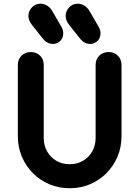

<svg xmlns="http://www.w3.org/2000/svg" viewBox="-20 -987 742 1022"><path d="M350.8 15Q293 15 242.8 -6.2Q192.5 -27.5 155 -65.4Q117.5 -103.2 96.2 -153.5Q75 -203.8 75 -261.5V-641.2Q75 -671.2 94.5 -690.6Q114 -710 143.8 -710Q174 -710 193.4 -690.6Q212.8 -671.2 212.8 -641.2V-253.2Q212.8 -213 230.6 -181.2Q248.5 -149.5 279.6 -131.2Q310.8 -113 350.8 -113Q391 -113 422.1 -131.2Q453.2 -149.5 471.1 -181.2Q489 -213 489 -253.2V-641.2Q489 -671.2 508.5 -690.6Q528 -710 557.8 -710Q588 -710 607.4 -690.6Q626.8 -671.2 626.8 -641.2V-261.5Q626.8 -203.8 605.5 -153.5Q584.2 -103.2 546.8 -65.4Q509.2 -27.5 459 -6.2Q408.8 15 350.8 15ZM258.5 -753.2Q231.5 -754.2 211 -777.8L150 -854.5Q139 -868.5 135 -880.8Q131 -893 131.2 -905.2Q133 -930.8 150.9 -948.8Q168.8 -966.8 194.2 -967.2Q211.2 -968 229.1 -958Q247 -948 258.2 -928.2L307.5 -843.2Q317.5 -826.2 316.5 -805.8Q315.5 -780.5 297.1 -766Q278.8 -751.5 258.5 -753.2ZM456.8 -753.2Q429.8 -754.2 409.2 -777.8L348.2 -854.5Q337.2 -868.5 333.2 -880.8Q329.2 -893 329.5 -905.2Q331.2 -930.8 349.1 -948.8Q367 -966.8 392.5 -967.2Q409.5 -968 427.4 -958Q445.2 -948 456.5 -928.2L505.8 -843.2Q515.8 -826.2 514.8 -805.8Q513.8 -780.5 495.4 -766Q477 -751.5 456.8 -753.2Z"/></svg>

Font: National Park
Style: Regular
Weight: 400
Designer: Andrea Herstowski, Ben Hoepner
Version: Version 1.009